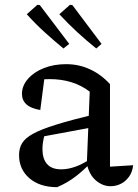

<svg xmlns="http://www.w3.org/2000/svg" viewBox="-20 -766 572 796"><path d="M438 6Q406 6 378 -17.5Q350 -41 340 -87L352 -386Q284 -438 186 -438Q167 -438 149 -436Q131 -434 114 -430L166 -456L147 -310Q109 -316 90 -333Q71 -350 71 -377Q71 -410 95.5 -438.5Q120 -467 161.5 -483.5Q203 -500 254 -500Q308 -500 354.5 -478Q401 -456 436 -417V-75L532 -81Q529 -53 515 -33.5Q501 -14 481 -4Q461 6 438 6ZM217 10Q145 10 102 -27Q59 -64 59 -123Q59 -152 72 -173Q85 -194 118 -212Q151 -230 212 -249Q273 -268 368 -291V-239L136 -196L166 -210Q161 -195 158.5 -178.5Q156 -162 156 -148Q156 -108 175 -86Q194 -64 234 -64Q262 -64 293 -75Q324 -86 359 -110V-94Q329 -62 295 -35.5Q261 -9 217 10ZM243 -565Q203 -598 164.5 -633Q126 -668 91 -707L135 -746L145 -745L267 -584ZM379 -565Q338 -598 300 -633Q262 -668 226 -707L270 -746L280 -745L401 -584Z"/></svg>

Font: Piazzolla Thin Medium
Style: Regular
Weight: 500
Version: Version 2.005